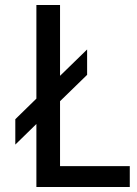

<svg xmlns="http://www.w3.org/2000/svg" viewBox="-20 -745 547 765"><path d="M219.2 -83H497.1V0H125V-251L41 -168.9V-270L125 -352.1V-725.1H219.2V-442.9L327.1 -547.9V-446.8L219.2 -341.8Z"/></svg>

Font: Stilu
Style: Regular
Weight: 400
Designer: Genilson Lima Santos
Foundry: Genilson Lima Santos
Version: Version 1.200;PS 001.200;hotconv 1.0.88;makeotf.lib2.5.64775